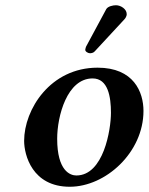

<svg xmlns="http://www.w3.org/2000/svg" viewBox="-20 -702 567 732"><path d="M72 -165C72 -111 103 10 246 10C383 10 527 -121 527 -279C527 -351 490 -444 352 -444C172 -444 72 -285 72 -165ZM198 -173C198 -260 236 -403 333 -403C392 -403 403 -333 403 -272C403 -208 375 -33 271 -33C248 -33 198 -50 198 -173ZM422 -682C411 -682 391 -678 385 -667L308 -524C307 -522 305 -514 305 -512C305 -505 316 -499 323 -499C327 -499 336 -500 341 -506L454 -628C459 -633 462 -640 463 -645V-649C463 -667 441 -682 422 -682Z"/></svg>

Font: Linux Libertine O
Style: Bold Italic
Weight: 700
Italic angle: -11.5°
Designer: Philipp H. Poll
Foundry: Philipp H. Poll
Version: Version 4.1.0